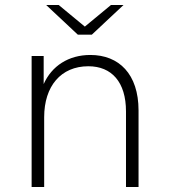

<svg xmlns="http://www.w3.org/2000/svg" viewBox="-20 -745 672 765"><path d="M340 -526C253 -526 186 -482 154 -410V-522H106V0H156V-278C156 -402 223 -481 332 -481C425 -481 482 -418 482 -301V0H532V-305C532 -450 454 -526 340 -526ZM290 -607H346L472 -725H422L318 -639L214 -725H164Z"/></svg>

Font: Chess Sans Light
Style: Regular
Weight: 300
Designer: Wolf Bōese
Foundry: Wolf Bōese
Version: Version 7.223;Glyphs 3.3 (3306)